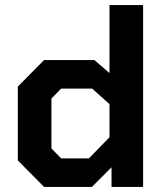

<svg xmlns="http://www.w3.org/2000/svg" viewBox="-20 -734 642 754"><path d="M50 -104V-394L153 -498H351L410 -447V-714H542V0H418V-77L341 0H153ZM329 -112 410 -195V-325L342 -386H220L182 -347V-151L220 -112Z"/></svg>

Font: Chakra Petch
Style: Bold
Weight: 700
Designer: Katatrad Aksorn Co.,Ltd.
Foundry: Cadson Demak Co.,Ltd.
Version: Version 1.000; ttfautohint (v1.6)